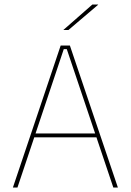

<svg xmlns="http://www.w3.org/2000/svg" viewBox="-20 -844 588 864"><path d="M58.5 0H38L253 -639H294.5L510.5 0H490L280.5 -623H267ZM421 -226H127V-243.5H421ZM265.5 -709.5 395.5 -823.5H421.5V-822.5L288 -709H265.5Z"/></svg>

Font: Anek Malayalam Thin
Style: Regular
Weight: 250
Version: Version 1.003